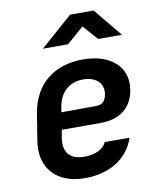

<svg xmlns="http://www.w3.org/2000/svg" viewBox="-88 -854 775 933"><g transform="rotate(-10 300.0 -387.5)"><path d="M163 -645H287L371 -718L436 -645H553L438 -785H322ZM255 10C379 10 469 -47 503 -146H380C366 -112 323 -93 271 -93C201 -93 165 -132 179 -206L185 -241H379C472 -241 534 -289 547 -377C564 -485 481 -560 346 -560C200 -560 103 -480 80 -340L59 -210C37 -78 116 10 255 10ZM198 -325 201 -344C212 -420 258 -464 330 -464C392 -464 430 -428 422 -376C416 -339 397 -326 371 -326Z"/></g></svg>

Font: JetBrains Mono
Style: Bold Italic
Weight: 558
Italic angle: -9°
Monospace: yes
Designer: Philipp Nurullin, Konstantin Bulenkov
Foundry: JetBrains
Version: Version 2.305